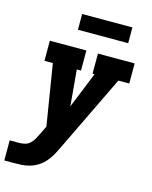

<svg xmlns="http://www.w3.org/2000/svg" viewBox="-145 -805 879 1107"><g transform="rotate(15 295.0 -251.0)"><path d="M-10 215V95H44Q62 95 79.5 91Q97 87 110.5 74.5Q124 62 133 46Q142 30 150 13L174 -36L115 -400H65V-520H283V-400H258L277 -185L364 -400H352V-520H571V-400H506L281 66Q271 87 259.5 107Q248 127 233 145Q216 166 193.5 181Q171 196 145.5 204Q120 212 95 213.5Q70 215 44 215ZM505 -623H205V-717H505Z"/></g></svg>

Font: Iosevka Etoile Heavy Oblique
Style: Regular
Weight: 900
Italic angle: -9°
Designer: Belleve Invis
Foundry: Belleve Invis
Version: Version 15.5.2; ttfautohint (v1.8.4)